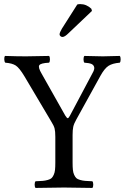

<svg xmlns="http://www.w3.org/2000/svg" viewBox="-20 -922 615 944"><path d="M336.9 -122.1Q336.9 -100.6 338.4 -86.7Q339.8 -72.8 344.7 -62.3Q349.6 -51.8 355.2 -46.4Q360.8 -41 373.5 -37.4Q386.2 -33.7 398.7 -32.7Q411.1 -31.7 434.1 -30.8Q438.5 -26.4 438.5 -14.4Q438.5 -2.4 434.1 2Q334.5 0 294.9 0Q252.4 0 154.8 2Q150.4 -2.4 150.4 -14.4Q150.4 -26.4 154.8 -30.8Q177.7 -31.7 190.2 -32.7Q202.6 -33.7 215.3 -37.4Q228 -41 233.6 -46.4Q239.3 -51.8 244.1 -62.3Q249 -72.8 250.5 -86.7Q252 -100.6 252 -122.1V-249Q252 -276.9 248.3 -290.8Q244.6 -304.7 231 -326.2L100.1 -546.9Q75.2 -588.4 57.4 -599.9Q39.6 -611.3 5.9 -613.8Q1.5 -618.2 1 -630.4Q0.5 -642.6 4.9 -647Q64.5 -645 106.9 -645Q148.9 -645 221.2 -647Q225.6 -642.6 225.6 -630.4Q225.6 -618.2 221.2 -613.8Q179.7 -611.8 173.1 -601.1Q166.5 -590.3 185.1 -559.1L300.8 -354Q309.1 -340.8 313 -340.8Q316.9 -340.8 323.2 -352.1L434.1 -561Q445.8 -580.6 443.1 -591.8Q440.4 -603 429.4 -607.7Q418.5 -612.3 395 -613.8Q390.6 -618.2 390.6 -630.4Q390.6 -642.6 395 -647Q459.5 -645 485.8 -645Q513.2 -645 568.8 -647Q573.2 -642.6 573.2 -630.4Q573.2 -618.2 568.8 -613.8Q533.2 -610.8 513.7 -598.4Q494.1 -585.9 474.1 -549.8L355 -334Q343.3 -313.5 340.1 -298.3Q336.9 -283.2 336.9 -257.8ZM359.9 -899.9Q365.7 -901.9 374 -901.9Q405.3 -901.9 429.2 -878.9L432.1 -868.2L316.9 -758.8Q298.3 -740.2 287.1 -740.2Q281.7 -740.2 277.3 -744.1Q272.9 -748 272.9 -752.9Q272.9 -761.7 284.2 -780.8Z"/></svg>

Font: Common Serif
Style: Regular
Weight: 400
Designer: Philipp H. Poll, Khaled Hosny
Foundry: Stefan Peev, Context Ltd.
Version: Version 1.026